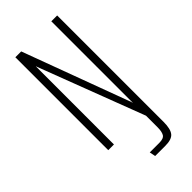

<svg xmlns="http://www.w3.org/2000/svg" viewBox="-250 -675 906 906"><g transform="rotate(-45 202.5 -222.0)"><path d="M200 176 194 146H258Q287 146 295.5 131.5Q304 117 304 88V11L104 -514L102 -520L101 -521V0H63V-620H102L301 -83L302 -78L303 -76V-620H342V91Q342 137 326.5 156.5Q311 176 268 176Z"/></g></svg>

Font: Smooch Sans Light
Style: Regular
Weight: 300
Designer: Robert E. Leuschke
Foundry: Robert E. Leuschke
Version: Version 1.010; ttfautohint (v1.8.3)